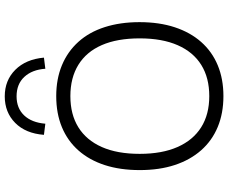

<svg xmlns="http://www.w3.org/2000/svg" viewBox="-98 -878 983 828"><g transform="rotate(-90 394.0 -463.5)"><path d="M394 8Q320 8 261 -16.5Q202 -41 160.5 -88Q119 -135 97 -201.5Q75 -268 75 -353Q75 -437 96.5 -503.5Q118 -570 159.5 -617Q201 -664 260 -688.5Q319 -713 394 -713Q468 -713 527 -688.5Q586 -664 628 -617.5Q670 -571 691.5 -504Q713 -437 713 -354Q713 -269 691 -202Q669 -135 627.5 -88Q586 -41 527 -16.5Q468 8 394 8ZM394 -53Q473 -53 528.5 -87.5Q584 -122 613.5 -189Q643 -256 643 -353Q643 -450 614 -516.5Q585 -583 529 -617.5Q473 -652 394 -652Q315 -652 259.5 -617.5Q204 -583 174.5 -516.5Q145 -450 145 -353Q145 -257 174.5 -190Q204 -123 259.5 -88Q315 -53 394 -53ZM275 -760 227 -766Q233 -845 278.5 -890Q324 -935 393 -935Q462 -935 507.5 -889.5Q553 -844 560 -766L512 -760Q508 -817 477 -850.5Q446 -884 393 -884Q342 -884 311 -851.5Q280 -819 275 -760Z"/></g></svg>

Font: Nunito Sans 9pt Light
Style: Regular
Weight: 300
Version: Version 3.101;gftools[0.9.27]